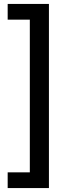

<svg xmlns="http://www.w3.org/2000/svg" viewBox="-20 -762 373 976"><path d="M19 114.1H131.6V-662.1H19V-742H228.7V194H19Z"/></svg>

Font: iiserrat Thin
Style: Regular
Weight: 100
Designer: Akira Ohta
Foundry: Akira Ohta
Version: Version 1.200;Glyphs 3.3.1 (3343)